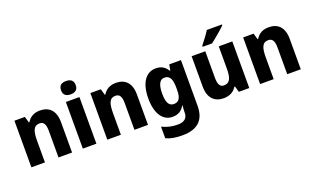

<svg xmlns="http://www.w3.org/2000/svg" viewBox="-98 -1328 3502 2129"><g transform="rotate(-20 1652.5 -264.0)"><path d="M367 -560C298 -560 246 -531 215 -478H208L187 -550H64V0H224V-253C224 -371 244 -427 315 -427C365 -427 384 -388 384 -313V0H544V-359C544 -495 475 -560 367 -560Z M751 -768C700 -768 665 -748 665 -689C665 -632 701 -611 751 -611C801 -611 838 -632 838 -689C838 -747 802 -768 751 -768ZM831 -550H671V0H831Z M1263 -560C1194 -560 1142 -531 1111 -478H1104L1083 -550H960V0H1120V-253C1120 -371 1140 -427 1211 -427C1261 -427 1280 -388 1280 -313V0H1440V-359C1440 -495 1371 -560 1263 -560Z M1733 -560C1617 -560 1543 -456 1543 -273C1543 -92 1616 10 1729 10C1798 10 1840 -21 1869 -71H1874C1871 -47 1869 -18 1869 1V12C1869 78 1828 110 1754 110C1683 110 1630 97 1569 68V205C1624 230 1683 240 1760 240C1945 240 2029 152 2029 -12V-550H1891L1878 -481H1873C1842 -532 1799 -560 1733 -560ZM1787 -430C1853 -430 1876 -381 1876 -278V-254C1876 -162 1852 -119 1789 -119C1733 -119 1706 -167 1706 -271C1706 -376 1734 -430 1787 -430Z M2592 -756V-766H2413C2386 -721 2339 -662 2306 -620V-606H2416C2467 -644 2555 -719 2592 -756ZM2635 -550H2475V-290C2475 -183 2456 -123 2382 -123C2335 -123 2316 -162 2316 -238V-550H2155V-191C2155 -56 2225 10 2332 10C2396 10 2452 -15 2483 -69H2492L2512 0H2635Z M3066 -560C2997 -560 2945 -531 2914 -478H2907L2886 -550H2763V0H2923V-253C2923 -371 2943 -427 3014 -427C3064 -427 3083 -388 3083 -313V0H3243V-359C3243 -495 3174 -560 3066 -560Z"/></g></svg>

Font: Noto Sans Thai Looped SemiCondensed ExtraBold
Style: Regular
Weight: 800
Width: 4
Designer: Sasikarn Vongin, Ben Mitchell
Foundry: The Fontpad Ltd
Version: Version 1.001